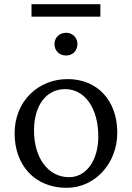

<svg xmlns="http://www.w3.org/2000/svg" viewBox="-20 -891 631 920"><path d="M299 9C435 9 542 -108 542 -255C542 -409 447 -512 304 -512C164 -512 50 -407 50 -252C50 -98 148 9 299 9ZM131 -811H461V-871H131ZM143 -266C143 -386 202 -464 292 -464C387 -464 451 -372 451 -237C451 -123 394 -42 311 -42C213 -42 143 -131 143 -266ZM241 -680C241 -647 265 -625 297 -625C327 -625 351 -647 351 -680C351 -711 327 -734 297 -734C265 -734 241 -711 241 -680Z"/></svg>

Font: TPK Tissa Web Quiz
Style: Regular
Weight: 400
Designer: Jacques Le Bailly, Suppakit Chalermlarp | Katatrad Co.,Ltd.
Foundry: Jacques Le Bailly, Cadson Demak Co.,Ltd.
Version: Version 5.000;Glyphs 3.1.2 (3151)